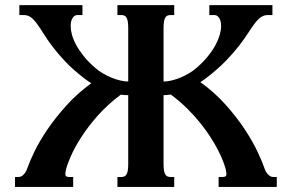

<svg xmlns="http://www.w3.org/2000/svg" viewBox="-20 -736 1149 756"><path d="M868.2 -71.8Q865.2 -83.5 857.9 -102.3Q850.6 -121.1 838.4 -145Q826.2 -168.9 808.6 -196.3Q791 -223.6 768.1 -252.2Q745.1 -280.8 716.3 -309.3Q687.5 -337.9 652.3 -363.8Q645 -362.8 637.9 -362.1Q630.9 -361.3 624 -361.3V-91.3Q624 -75.2 625.7 -64.9Q627.4 -54.7 630.9 -49.1Q634.3 -43.5 639.4 -41.3Q644.5 -39.1 651.9 -39.1H666V0H442.4V-39.1H457Q464.4 -39.1 469.5 -41.3Q474.6 -43.5 478 -49.1Q481.4 -54.7 483.2 -64.9Q484.9 -75.2 484.9 -91.3V-361.3Q478 -361.3 470.7 -361.8Q463.4 -362.3 455.6 -363.3Q403.3 -324.2 364.7 -280.5Q326.2 -236.8 300 -196Q273.9 -155.3 259.5 -122.3Q245.1 -89.4 240.7 -71.8Q237.3 -59.6 237.3 -50.8Q237.3 -44.4 240.7 -41.7Q244.1 -39.1 253.4 -39.1H268.1V0H39.1V-39.1H53.2Q60.5 -39.1 66.2 -43Q71.8 -46.9 76.2 -52.2Q80.6 -57.6 83.3 -63Q85.9 -68.4 86.9 -71.8Q95.7 -97.7 115.2 -138.4Q134.8 -179.2 166.3 -225.6Q197.8 -272 240.7 -319.8Q283.7 -367.7 339.4 -408.2Q331.5 -413.1 324 -418.5Q316.4 -423.8 309.6 -429.2Q266.6 -462.4 237.1 -493.7Q207.5 -524.9 186.8 -552.5Q166 -580.1 151.9 -603Q137.7 -626 125.7 -642.3Q113.8 -658.7 101.8 -667.7Q89.8 -676.8 73.2 -676.8H56.2V-715.8H304.7V-676.8H284.7Q273.4 -676.8 265.9 -665.3Q258.3 -653.8 258.3 -633.3Q258.3 -618.7 263.2 -599.9Q268.1 -581.1 279.5 -559.8Q291 -538.6 309.3 -515.4Q327.6 -492.2 355 -468.8Q368.2 -457 384.8 -447.3Q401.4 -437.5 418.5 -430.4Q435.5 -423.3 452.9 -419.2Q470.2 -415 484.9 -415V-624.5Q484.9 -640.6 483.2 -650.9Q481.4 -661.1 478 -666.7Q474.6 -672.4 469.5 -674.6Q464.4 -676.8 457 -676.8H442.4V-715.8H666V-676.8H651.9Q644.5 -676.8 639.4 -674.6Q634.3 -672.4 630.9 -666.7Q627.4 -661.1 625.7 -650.9Q624 -640.6 624 -624.5V-415Q638.7 -415 656 -419.2Q673.3 -423.3 690.4 -430.4Q707.5 -437.5 724.1 -447.3Q740.7 -457 753.9 -468.8Q780.8 -492.2 799.3 -515.4Q817.9 -538.6 829.1 -559.8Q840.3 -581.1 845.5 -599.9Q850.6 -618.7 850.6 -633.3Q850.6 -653.8 843 -665.3Q835.4 -676.8 824.2 -676.8H804.2V-715.8H1052.7V-676.8H1035.6Q1019 -676.8 1006.8 -668Q994.6 -659.2 982.7 -643.3Q970.7 -627.4 956.3 -605Q941.9 -582.5 920.9 -555.4Q899.9 -528.3 870.1 -497.3Q840.3 -466.3 797.9 -433.1Q791 -427.7 783.7 -422.6Q776.4 -417.5 769 -412.6Q825.2 -372.1 868.4 -323.7Q911.6 -275.4 942.9 -228Q974.1 -180.7 993.7 -139.4Q1013.2 -98.1 1022 -71.8Q1022.9 -68.4 1025.6 -63Q1028.3 -57.6 1032.7 -52.2Q1037.1 -46.9 1042.7 -43Q1048.3 -39.1 1055.7 -39.1H1069.8V0H840.8V-39.1H855.5Q864.7 -39.1 868.2 -41.7Q871.6 -44.4 871.6 -50.8Q871.6 -54.7 870.6 -59.8Q869.6 -64.9 868.2 -71.8Z"/></svg>

Font: Arian AMU Serif
Style: Bold
Weight: 700
Designer: Ruben Hakobyan (Tarumian)
Foundry: Ruben Hakobyan (Tarumian)
Version: Version 1.002